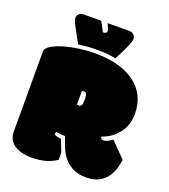

<svg xmlns="http://www.w3.org/2000/svg" viewBox="-149 -928 922 1045"><g transform="rotate(20 312.5 -406.0)"><path d="M540.5 -235.8Q510.3 -213.4 491.5 -213.4Q472.7 -213.4 472.7 -229Q528.8 -247.1 565.7 -293.7Q602.5 -340.3 602.5 -405.8Q602.5 -520 515.6 -583Q433.1 -643.1 286.6 -643.1Q222.7 -643.1 158.7 -630.6Q94.7 -618.2 55.2 -597.9Q15.6 -577.6 15.6 -556.2V-92.3Q15.6 -43 53.2 -17.1Q90.8 8.8 153.8 8.8Q241.7 8.8 297.9 -30.8V-72.3L270 -142.6Q230.5 -145 230.5 -158.2Q230.5 -165 234.4 -168.9Q265.6 -164.1 286.1 -163.6L303.7 -115.7Q328.1 -47.4 377.4 -16.1Q416 8.8 468.3 8.8Q537.6 8.8 576.9 -32.2Q616.2 -73.2 625 -149.4ZM415.5 -687Q455.6 -767.1 455.6 -784.7Q455.6 -802.2 445.1 -811.8Q434.6 -821.3 418.9 -821.3H366.2Q354 -820.8 329.1 -820.8H293.9Q309.1 -789.6 309.1 -782.2Q309.1 -764.6 287.1 -764.6L256.8 -820.8H160.6Q139.6 -820.8 129.4 -811.8Q119.1 -802.7 119.1 -788.8Q119.1 -774.9 129.9 -754.4Q140.6 -735.8 153.3 -710.4Q166 -685.1 183.6 -656.7Q233.9 -665 292 -665Q350.1 -665 398.9 -655.3Q415.5 -686.5 415.5 -687ZM288.6 -347.2V-417Q288.6 -422.9 288.1 -425.3Q291.5 -427.2 301 -427.2Q310.5 -427.2 314.7 -419.7Q318.8 -412.1 318.8 -394.5V-377Q318.8 -360.4 314 -353Q309.1 -345.7 299.8 -345.7Q290.5 -345.7 288.6 -347.2Z"/></g></svg>

Font: Friends & Family
Style: Regular
Weight: 400
Designer: Sarang Kulkarni, Maithili Shingre, Noopur Datye
Foundry: Ek Type
Version: Version 1.000;hotconv 1.0.117;makeotfexe 2.5.65602